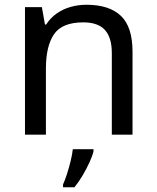

<svg xmlns="http://www.w3.org/2000/svg" viewBox="-20 -566 658 807"><path d="M343 -546Q439 -546 488 -499.5Q537 -453 537 -349V0H450V-343Q450 -408 421 -440Q392 -472 330 -472Q241 -472 207 -422Q173 -372 173 -278V0H85V-536H156L169 -463H174Q192 -491 218.5 -509.5Q245 -528 277 -537Q309 -546 343 -546ZM373 70Q369 88 356.5 115.5Q344 143 327.5 171Q311 199 293 221H245V209Q253 192 261.5 165.5Q270 139 277 110.5Q284 82 286 61H373Z"/></svg>

Font: Noto Sans Canadian Aboriginal
Style: Regular
Weight: 400
Designer: Monotype Design Team, Typotheque's Kevin King
Foundry: Monotype Imaging Inc.
Version: Version 2.002